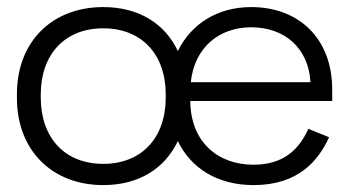

<svg xmlns="http://www.w3.org/2000/svg" viewBox="-20 -522 1012 556"><path d="M279 14C382 14 457.5 -34 495 -113.5C533 -34.5 610 14 714.5 14C845 14 902.5 -58 933 -124.5L873 -149C846.5 -90.5 802.5 -45 714 -45C610.5 -45 532 -111 531 -229.5H942V-262.5C942 -411 845 -501.5 707.5 -501.5C610 -501.5 533.5 -453 495 -374C458 -453.5 382 -501.5 279 -501.5C130.5 -501.5 29 -401 29 -249.5V-238C29 -87 130.5 14 279 14ZM279 -47.5C168 -47.5 98 -122.5 98 -240V-248C98 -365 168 -440 279 -440C390 -440 460 -365 460 -248V-240C460 -122.5 390 -47.5 279 -47.5ZM532.5 -284C543 -384 614 -443 707.5 -443C804 -443 873.5 -383 879 -284Z"/></svg>

Font: MCL Standard Light
Style: Regular
Weight: 300
Designer: Květoslav Bartoš
Foundry: Florian Karsten
Version: Version 1.001;Glyphs 3.2.3 (3260)